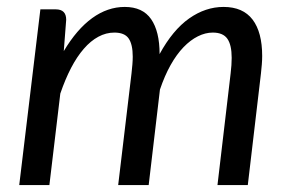

<svg xmlns="http://www.w3.org/2000/svg" viewBox="-20 -534 824 554"><path d="M35.5 0 96.5 -507H141Q171 -507 171 -477L164 -386.5Q201.5 -449.5 246 -481.8Q290.5 -514 340 -514Q391.5 -514 416 -478.8Q440.5 -443.5 440.5 -378Q478.5 -447.5 525.8 -480.8Q573 -514 625 -514Q681 -514 708.8 -477.5Q736.5 -441 736.5 -372.5Q736.5 -361 735.5 -348.5Q734.5 -336 733 -322.5L695 0H607.5L645.5 -322.5Q648.5 -347 648.5 -367Q648.5 -404.5 636 -422.2Q623.5 -440 594 -440Q572.5 -440 551 -429.2Q529.5 -418.5 509.5 -397.8Q489.5 -377 472.2 -346.2Q455 -315.5 441.5 -275.5L409 0H321L359.5 -322.5Q361 -336 362 -348Q363 -360 363 -370.5Q363 -406 351.2 -423Q339.5 -440 310 -440Q286 -440 263.8 -428Q241.5 -416 221.8 -393.2Q202 -370.5 185 -337.8Q168 -305 154 -264L122.5 0Z"/></svg>

Font: LatoHex
Style: Italic
Weight: 400
Italic angle: -7°
Designer: Lukasz Dziedzic
Foundry: tyPoland Lukasz Dziedzic
Version: Version 1.104; Western+Polish opensource